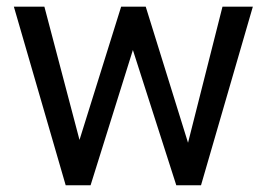

<svg xmlns="http://www.w3.org/2000/svg" viewBox="-20 -548 791 568"><path d="M202.6 -93.8 338.4 -528.3H397.9L386.2 -441.9L248 0H189.9ZM111.3 -528.3 227.1 -88.9 235.4 0H174.3L21 -528.3ZM527.8 -92.3 638.2 -528.3H728L574.7 0H514.2ZM411.1 -528.3 543.9 -101.1 559.1 0H501.5L359.4 -442.9L347.7 -528.3Z"/></svg>

Font: Vazirmatn
Style: Regular
Weight: 400
Designer: Saber Rastikerdar
Foundry: Saber Rastikerdar
Version: Version 33.003;September 2, 2022;FontCreator 14.0.0.2862 64-